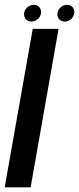

<svg xmlns="http://www.w3.org/2000/svg" viewBox="-22 -798 336 818"><path d="M-2 0 117.5 -675H227.5L108.5 0ZM111.5 -706Q98 -706 89.2 -715Q80.5 -724 80.5 -737Q80.5 -753.5 93.2 -765.5Q106 -777.5 122 -777.5Q135.5 -777.5 144.2 -768.8Q153 -760 153 -746.5Q153 -730 140.2 -718Q127.5 -706 111.5 -706ZM253.5 -706Q240 -706 231.2 -715Q222.5 -724 222.5 -737Q222.5 -753.5 235.2 -765.5Q248 -777.5 264 -777.5Q277.5 -777.5 286 -768.8Q294.5 -760 294.5 -746.5Q294.5 -730 282 -718Q269.5 -706 253.5 -706Z"/></svg>

Font: Anybody Medium
Style: Italic
Weight: 500
Italic angle: -10°
Designer: Tyler Finck
Foundry: Etcetera Type Company
Version: Version 1.010; ttfautohint (v1.8.3) -l 8 -r 50 -G 200 -x 14 